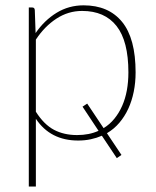

<svg xmlns="http://www.w3.org/2000/svg" viewBox="-20 -521 586 720"><path d="M88 178.5V-493H100.5Q110 -493 110.5 -483L113.5 -397Q146.5 -445 192.2 -473Q238 -501 293.5 -501Q387 -501 437.8 -439Q488.5 -377 488.5 -249.5Q488.5 -211.5 481.5 -177Q474.5 -142.5 461 -113.2Q447.5 -84 427.5 -60.5Q407.5 -37 381 -21.5L435.5 60L418 72L362 -12Q342.5 -3.5 320.5 1.2Q298.5 6 273 6Q169 6 114.5 -75.5V178.5ZM307 -132.5 368.5 -40.5Q391.5 -54.5 409 -76Q426.5 -97.5 438.2 -124.2Q450 -151 455.8 -182.8Q461.5 -214.5 461.5 -249.5Q461.5 -367 417 -423.5Q372.5 -480 288 -480Q236 -480 191.8 -451.2Q147.5 -422.5 114.5 -372.5V-102Q145 -54 182.5 -34.2Q220 -14.5 269 -14.5Q314.5 -14.5 349.5 -30.5L289.5 -121Z"/></svg>

Font: Lato Thin
Style: Regular
Weight: 200
Designer: Lukasz Dziedzic
Foundry: tyPoland Lukasz Dziedzic
Version: Version 2.007; 2014-02-27